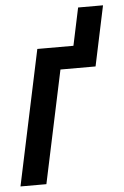

<svg xmlns="http://www.w3.org/2000/svg" viewBox="-59 -730 494 768"><g transform="rotate(-5 188.0 -346.5)"><path d="M-8 0 107 -542H252L284 -693H384L333 -452H192L96 0Z"/></g></svg>

Font: Noto Sans ExtraCondensed SemiBold
Style: Italic
Weight: 600
Width: 2
Italic angle: -12°
Designer: Monotype Design Team
Foundry: Monotype Imaging Inc.
Version: Version 2.013; ttfautohint (v1.8.4.7-5d5b)